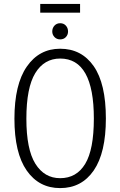

<svg xmlns="http://www.w3.org/2000/svg" viewBox="-20 -943 610 974"><path d="M386.2 -878.9H184.1V-922.9H386.2ZM285.2 -825.2Q303.2 -825.2 314.2 -813Q325.2 -800.8 325.2 -783.2Q325.2 -766.6 314.2 -754.9Q303.2 -743.2 285.2 -743.2Q267.6 -743.2 256.3 -755.1Q245.1 -767.1 245.1 -783.2Q245.1 -800.8 256.3 -813Q267.6 -825.2 285.2 -825.2ZM285.2 -695.8Q393.6 -695.8 455.3 -607.4Q517.1 -519 517.1 -341.8Q517.1 -168 455.6 -78.4Q394 11.2 285.2 11.2Q177.7 11.2 115.5 -77.9Q53.2 -167 53.2 -340.8Q53.2 -514.6 116 -605.2Q178.7 -695.8 285.2 -695.8ZM285.2 -646Q204.1 -646 158.9 -572Q113.8 -498 113.8 -340.8Q113.8 -185.5 159.4 -112.3Q205.1 -39.1 285.2 -39.1Q368.2 -39.1 412.1 -111.6Q456.1 -184.1 456.1 -341.8Q456.1 -646 285.2 -646Z"/></svg>

Font: Fira Sans Compressed Light
Style: Regular
Weight: 300
Width: 1
Designer: Carrois Corporate & Edenspiekermann AG
Foundry: Carrois Corporate GbR & Edenspiekermann AG
Version: Version 4.203;PS 004.203;hotconv 1.0.88;makeotf.lib2.5.64775